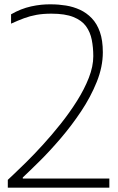

<svg xmlns="http://www.w3.org/2000/svg" viewBox="-20 -865 546 885"><path d="M16 -36Q19 -39 42 -60.5Q65 -82 100.5 -117Q136 -152 177.5 -197.5Q219 -243 260 -294.5Q301 -346 335 -400Q369 -454 389.5 -506.5Q410 -559 410 -606Q410 -646 403 -681.5Q396 -717 376.5 -744Q357 -771 318.5 -786.5Q280 -802 217 -802Q178 -802 148 -796.5Q118 -791 91 -781Q64 -771 31 -756V-799Q76 -825 123.5 -835.5Q171 -846 216 -845Q250 -845 284 -839.5Q318 -834 348.5 -820Q379 -806 403 -781Q427 -756 440.5 -717.5Q454 -679 454 -624Q454 -557 426 -487.5Q398 -418 354 -352Q310 -286 259.5 -227Q209 -168 162.5 -122Q116 -76 85 -47V-42H484V0H16Z"/></svg>

Font: Matangi Light
Style: Regular
Weight: 300
Designer: Prashant Pant
Foundry: The Graphic Ant
Version: Version 3.002